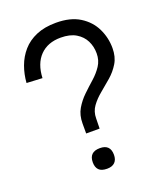

<svg xmlns="http://www.w3.org/2000/svg" viewBox="-133 -790 747 886"><g transform="rotate(-20 240.0 -347.0)"><path d="M102 -485 25 -489Q28 -531 42 -569.5Q56 -608 82.5 -638.5Q109 -669 150 -686.5Q191 -704 247 -704Q318 -704 363.5 -675.5Q409 -647 431 -601.5Q453 -556 453 -505Q453 -462 434.5 -431.5Q416 -401 389 -377.5Q362 -354 335 -332Q308 -310 289.5 -284.5Q271 -259 271 -225L270 -176H204V-225Q204 -266 221.5 -296Q239 -326 264.5 -350.5Q290 -375 315.5 -397.5Q341 -420 358.5 -446.5Q376 -473 376 -507Q376 -541 362 -569Q348 -597 319 -614.5Q290 -632 244 -632Q180 -632 142.5 -593.5Q105 -555 102 -485ZM187 -40Q187 -91 240 -91Q291 -91 291 -40Q291 -16 278 -3Q265 10 240 10Q212 10 199.5 -3Q187 -16 187 -40Z"/></g></svg>

Font: Haskoy
Style: Regular
Weight: 400
Designer: Ertekin Erdin
Foundry: Ertekin Erdin
Version: Version 1.500